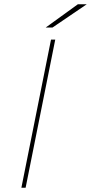

<svg xmlns="http://www.w3.org/2000/svg" viewBox="-20 -887 430 907"><path d="M81 0 221 -700H241L101 0ZM196 -757 348 -867H390L228 -757Z"/></svg>

Font: Montserrat Thin Thin
Style: Italic
Weight: 250
Italic angle: -11.3°
Version: Version 9.000